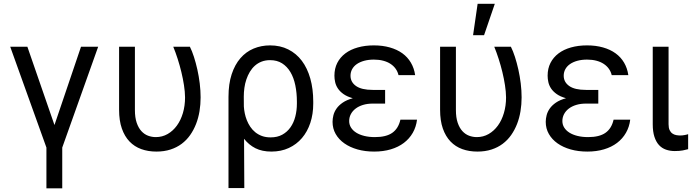

<svg xmlns="http://www.w3.org/2000/svg" viewBox="-20 -793 3669 1017"><path d="M125 -545.5 268.5 -130.7 409.1 -545.5H500L309.7 -11.4V204.5H225.9V-11.4L34.1 -545.5Z M694.6 -545.5V-210.2Q694.6 -170.5 704 -142.9Q713.4 -115.4 728.9 -98.5Q744.3 -81.7 764.2 -74.2Q784.1 -66.8 805.4 -66.8Q839.5 -66.8 867.9 -83.1Q896.3 -99.4 916.9 -127.7Q937.5 -155.9 948.9 -194.4Q960.2 -233 960.2 -277Q959.9 -307.5 954.5 -341.8Q949.2 -376.1 940.7 -411.2Q932.2 -446.4 921.2 -480.8Q910.2 -515.3 897.7 -545.5H985.8Q997.2 -523.1 1007.3 -491.7Q1017.4 -460.2 1025.4 -424.5Q1033.4 -388.8 1038 -350.9Q1042.6 -312.9 1042.6 -277Q1042.6 -239.7 1036.8 -204Q1030.9 -168.3 1018.5 -136.4Q1006 -104.4 987.2 -77.6Q968.4 -50.8 942.3 -31.2Q916.2 -11.7 882.8 -0.9Q849.4 9.9 808.2 9.9Q764.6 9.9 728.3 -3.2Q692.1 -16.3 666 -43.5Q639.9 -70.7 625.4 -112.4Q610.8 -154.1 610.8 -211.6V-545.5Z M1190.3 -279.8Q1190.3 -348.7 1207.2 -399.9Q1224.1 -451 1253.6 -484.9Q1283 -518.8 1323.3 -535.7Q1363.6 -552.6 1410.5 -552.6Q1464.5 -552.6 1506.9 -531.2Q1549.4 -509.9 1578.7 -471.1Q1608 -432.2 1623.6 -377.1Q1639.2 -322.1 1639.2 -254.3V-244.3Q1639.2 -188.9 1623.8 -142.2Q1608.3 -95.5 1579.5 -61.8Q1550.8 -28.1 1509.8 -9.1Q1468.8 9.9 1417.6 9.9Q1368.3 9.9 1333.1 -7.8Q1297.9 -25.6 1272.7 -57.9L1274.1 203.1H1190.3ZM1271.7 -228.7Q1272.7 -211.6 1276.5 -193Q1280.2 -174.4 1287.5 -156.1Q1294.7 -137.8 1305.8 -121.4Q1316.8 -105.1 1332.2 -92.5Q1347.7 -79.9 1367.7 -72.6Q1387.8 -65.3 1413.4 -65.3Q1449.2 -65.3 1475.3 -79.7Q1501.4 -94.1 1518.6 -118.6Q1535.9 -143.1 1544.2 -175.6Q1552.6 -208.1 1552.6 -244.3V-254.3Q1552.6 -301.1 1544.2 -341.4Q1535.9 -381.7 1518.3 -411.2Q1500.7 -440.7 1474.1 -457.6Q1447.4 -474.4 1410.5 -474.4Q1385.7 -474.4 1365.6 -466.6Q1345.5 -458.8 1330.1 -445Q1314.6 -431.1 1303.4 -412.5Q1292.3 -393.8 1285 -372.3Q1277.7 -350.9 1274.5 -327.6Q1271.3 -304.3 1271.3 -281.2Z M2019.9 -244.3H1954.5Q1925.8 -244.3 1902.7 -237.2Q1879.6 -230.1 1863.3 -217.5Q1846.9 -204.9 1838.2 -188Q1829.5 -171.2 1829.5 -152Q1829.5 -132.8 1839.3 -117.2Q1849.1 -101.6 1866.8 -90.4Q1884.6 -79.2 1909.8 -73Q1935 -66.8 1965.9 -66.8Q2025.6 -66.8 2057.9 -89.5Q2090.2 -112.2 2100.9 -159.1H2188.9Q2184.3 -120.7 2166.4 -89.5Q2148.4 -58.2 2119.1 -36Q2089.8 -13.8 2050.1 -2Q2010.3 9.9 1961.6 9.9Q1914.1 9.9 1873.8 -1.4Q1833.5 -12.8 1804 -33.6Q1774.5 -54.3 1758 -83.3Q1741.5 -112.2 1741.5 -147.7Q1741.5 -164.4 1746.1 -182.7Q1750.7 -201 1762.6 -218Q1774.5 -235.1 1795.5 -249.5Q1816.4 -263.8 1848.7 -272.7Q1818.5 -281.2 1799.5 -294.7Q1780.5 -308.2 1769.9 -324.2Q1759.2 -340.2 1755.3 -357.8Q1751.4 -375.4 1751.4 -392Q1751.4 -430 1766.5 -459.7Q1781.6 -489.3 1809.1 -510.1Q1836.6 -530.9 1875.2 -541.7Q1913.7 -552.6 1960.2 -552.6Q2006.7 -552.6 2044.9 -541.7Q2083.1 -530.9 2111.2 -510.7Q2139.2 -490.4 2156.4 -461.1Q2173.7 -431.8 2179 -394.9H2090.9Q2086.6 -413.4 2075.8 -428.6Q2065 -443.9 2048.5 -454.7Q2032 -465.6 2009.8 -471.4Q1987.6 -477.3 1960.2 -477.3Q1932.2 -477.3 1909.3 -471.1Q1886.4 -464.8 1870.2 -453.7Q1854 -442.5 1845.3 -426.7Q1836.6 -410.9 1836.6 -392Q1836.6 -358 1865.9 -337.4Q1895.2 -316.8 1954.5 -316.8H2019.9V-284.1Z M2394.9 -545.5V-210.2Q2394.9 -170.5 2404.3 -142.9Q2413.7 -115.4 2429.2 -98.5Q2444.6 -81.7 2464.5 -74.2Q2484.4 -66.8 2505.7 -66.8Q2539.8 -66.8 2568.2 -83.1Q2596.6 -99.4 2617.2 -127.7Q2637.8 -155.9 2649.1 -194.4Q2660.5 -233 2660.5 -277Q2660.2 -307.5 2654.8 -341.8Q2649.5 -376.1 2641 -411.2Q2632.5 -446.4 2621.4 -480.8Q2610.4 -515.3 2598 -545.5H2686.1Q2697.4 -523.1 2707.6 -491.7Q2717.7 -460.2 2725.7 -424.5Q2733.7 -388.8 2738.3 -350.9Q2742.9 -312.9 2742.9 -277Q2742.9 -239.7 2737 -204Q2731.2 -168.3 2718.8 -136.4Q2706.3 -104.4 2687.5 -77.6Q2668.7 -50.8 2642.6 -31.2Q2616.5 -11.7 2583.1 -0.9Q2549.7 9.9 2508.5 9.9Q2464.8 9.9 2428.6 -3.2Q2392.4 -16.3 2366.3 -43.5Q2340.2 -70.7 2325.6 -112.4Q2311.1 -154.1 2311.1 -211.6V-545.5ZM2509.9 -772.7H2600.9L2544 -606.5H2485.8Z M3149.1 -244.3H3083.8Q3055 -244.3 3032 -237.2Q3008.9 -230.1 2992.5 -217.5Q2976.2 -204.9 2967.5 -188Q2958.8 -171.2 2958.8 -152Q2958.8 -132.8 2968.6 -117.2Q2978.3 -101.6 2996.1 -90.4Q3013.8 -79.2 3039.1 -73Q3064.3 -66.8 3095.2 -66.8Q3154.8 -66.8 3187.1 -89.5Q3219.5 -112.2 3230.1 -159.1H3318.2Q3313.6 -120.7 3295.6 -89.5Q3277.7 -58.2 3248.4 -36Q3219.1 -13.8 3179.3 -2Q3139.6 9.9 3090.9 9.9Q3043.3 9.9 3003 -1.4Q2962.7 -12.8 2933.2 -33.6Q2903.8 -54.3 2887.3 -83.3Q2870.7 -112.2 2870.7 -147.7Q2870.7 -164.4 2875.4 -182.7Q2880 -201 2891.9 -218Q2903.8 -235.1 2924.7 -249.5Q2945.7 -263.8 2978 -272.7Q2947.8 -281.2 2928.8 -294.7Q2909.8 -308.2 2899.1 -324.2Q2888.5 -340.2 2884.6 -357.8Q2880.7 -375.4 2880.7 -392Q2880.7 -430 2895.8 -459.7Q2910.9 -489.3 2938.4 -510.1Q2965.9 -530.9 3004.4 -541.7Q3043 -552.6 3089.5 -552.6Q3136 -552.6 3174.2 -541.7Q3212.4 -530.9 3240.4 -510.7Q3268.5 -490.4 3285.7 -461.1Q3302.9 -431.8 3308.2 -394.9H3220.2Q3215.9 -413.4 3205.1 -428.6Q3194.2 -443.9 3177.7 -454.7Q3161.2 -465.6 3139 -471.4Q3116.8 -477.3 3089.5 -477.3Q3061.4 -477.3 3038.5 -471.1Q3015.6 -464.8 2999.5 -453.7Q2983.3 -442.5 2974.6 -426.7Q2965.9 -410.9 2965.9 -392Q2965.9 -358 2995.2 -337.4Q3024.5 -316.8 3083.8 -316.8H3149.1V-284.1Z M3521.3 -545.5V-134.9Q3521.3 -115.8 3526.8 -104Q3532.3 -92.3 3541.4 -85.9Q3550.4 -79.5 3561.6 -77.4Q3572.8 -75.3 3583.8 -75.3Q3589.1 -75.3 3595.2 -76Q3601.2 -76.7 3607.1 -77.8Q3612.9 -78.8 3617.7 -80.1Q3622.5 -81.3 3625 -82.4V-2.8Q3614.3 0.4 3596.9 3.7Q3579.5 7.1 3554 7.1Q3529.1 7.1 3507.6 -0.4Q3486.2 -7.8 3470.7 -24.5Q3455.3 -41.2 3446.4 -68.4Q3437.5 -95.5 3437.5 -134.9V-545.5Z"/></svg>

Font: Fast_Sans-Dotted
Style: Regular
Weight: 400
Version: Version 3.018